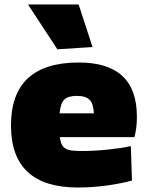

<svg xmlns="http://www.w3.org/2000/svg" viewBox="-20 -828 661 857"><path d="M328 9Q29 9 29 -268Q29 -549 332 -549Q591 -549 591 -308Q591 -282 588.5 -260Q586 -238 580 -216H247Q250 -195 256 -183Q262 -171 273 -164.5Q284 -158 302 -156Q320 -154 347 -154Q371 -154 400 -155.5Q429 -157 458.5 -160Q488 -163 515.5 -167Q543 -171 564 -176L569 -22Q517 -8 453.5 0.5Q390 9 328 9ZM322 -400Q284 -400 267 -383.5Q250 -367 246 -322H399Q397 -365 380 -382.5Q363 -400 322 -400ZM236 -608 105 -808H331L393 -618Z"/></svg>

Font: Plata Sans Black
Style: Regular
Weight: 900
Designer: Pablo Impallari, Andres Torresi, & Cristiano Sobral
Foundry: Pablo Impallari, Andres Torresi, & Cristiano Sobral
Version: Version 1.00;December 28, 2019;FontCreator 12.0.0.2547 64-bi